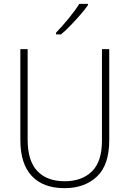

<svg xmlns="http://www.w3.org/2000/svg" viewBox="-20 -970 674 1000"><path d="M549 -240Q549 -111 485 -50.5Q421 10 316 10Q205 10 145.5 -53.5Q86 -117 86 -241V-714H124V-243Q124 -132 174.5 -79Q225 -26 317 -26Q406 -26 458.5 -77Q511 -128 511 -237V-714H549ZM438 -943Q422 -920 398 -892.5Q374 -865 348 -838Q322 -811 298 -791H272V-800Q304 -833 338 -874.5Q372 -916 393 -950H438Z"/></svg>

Font: Noto Sans Telugu SemiCondensed ExtraLight
Style: Regular
Weight: 200
Width: 4
Designer: Jelle Bosma - Monotype Design Team
Foundry: Monotype Imaging Inc.
Version: Version 2.005; ttfautohint (v1.8.4.7-5d5b)